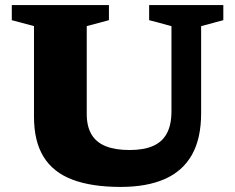

<svg xmlns="http://www.w3.org/2000/svg" viewBox="-20 -724 926 757"><path d="M656 -285V-621L568 -644.5V-704H860.5V-644.5L773 -621V-277.5Q773 -178 736.8 -113.8Q700.5 -49.5 629.8 -18.2Q559 13 455.5 13Q341.5 13 265.5 -15.8Q189.5 -44.5 151.8 -105.8Q114 -167 114 -264V-621L26.5 -644.5V-704H409.5V-644.5L322 -621V-274.5Q322 -225.5 340.8 -194Q359.5 -162.5 397 -147.5Q434.5 -132.5 491 -132.5Q547.5 -132.5 584 -148.8Q620.5 -165 638.2 -198.8Q656 -232.5 656 -285Z"/></svg>

Font: Newsreader 7pt
Style: Bold
Weight: 700
Designer: Hugues Gentile
Foundry: Production Type
Version: Version 1.003